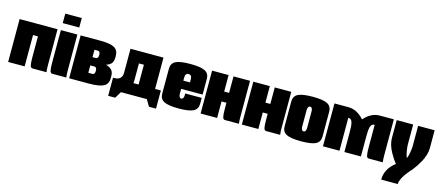

<svg xmlns="http://www.w3.org/2000/svg" viewBox="-57 -1385 5181 2249"><g transform="rotate(15 2533.5 -260.0)"><path d="M20 -520H480V-80.1Q480 -33.2 484.9 0H314.9Q293.9 0 286.9 -28.1Q279.8 -56.2 279.8 -129.9V-379.9H220.2V0H20Z M520 -605V-720.2H720.2V-605ZM520 -520H720.2V-80.1Q720.2 -33.2 725.1 0H555.2Q534.2 0 527.1 -28.1Q520 -56.2 520 -129.9Z M960 -310.1H999.5Q1029.8 -310.1 1029.8 -355Q1029.8 -399.9 999.5 -399.9H960ZM759.8 -520H999.5Q1120.1 -520 1169.9 -491.7Q1219.7 -463.4 1219.7 -395V-375Q1219.7 -331.1 1200.4 -305.2Q1181.2 -279.3 1135.7 -265.1Q1185.5 -251 1207.8 -224.9Q1230 -198.7 1230 -154.8V-125Q1230 -56.6 1177.7 -28.3Q1125.5 0 999.5 0H759.8ZM960 -120.1H1009.8Q1039.6 -120.1 1039.6 -165Q1039.6 -210 1009.8 -210H960Z M1364.7 -520H1764.6V-140.1H1834.5V80.1H1749.5L1701.7 0H1599.6H1387.7L1339.8 80.1H1254.4V-140.1H1274.4Q1317.9 -140.1 1341.3 -163.3Q1364.7 -186.5 1364.7 -230ZM1504.4 -379.9V-180.2Q1504.4 -166.5 1502.4 -140.1H1564.5V-379.9Z M2059.1 -319.8H2139.2V-359.9Q2139.2 -384.3 2128.9 -397.2Q2118.7 -410.2 2099.1 -410.2Q2079.6 -410.2 2069.3 -397.2Q2059.1 -384.3 2059.1 -359.9ZM2059.1 -220.2V-160.2Q2059.1 -137.7 2067.1 -123.8Q2075.2 -109.9 2089.4 -109.9Q2103.5 -109.9 2111.3 -123.5Q2119.1 -137.2 2119.1 -160.2V-180.2H2319.3V-109.9Q2319.3 -43.9 2267.3 -17.1Q2215.3 9.8 2089.4 9.8Q1963.4 9.8 1911.4 -17.1Q1859.4 -43.9 1859.4 -109.9V-410.2Q1859.4 -476.1 1911.4 -502.9Q1963.4 -529.8 2089.4 -529.8Q2215.3 -529.8 2267.3 -502.9Q2319.3 -476.1 2319.3 -410.2V-220.2Z M2354 -520H2554.2V-319.8H2613.8V-520H2814V-80.1Q2814 -33.2 2818.8 0H2648.9Q2627.9 0 2620.8 -28.1Q2613.8 -56.2 2613.8 -129.9V-200.2H2554.2V0H2354Z M2854 -520H3054.2V-319.8H3113.8V-520H3314V-80.1Q3314 -33.2 3318.8 0H3148.9Q3127.9 0 3120.8 -28.1Q3113.8 -56.2 3113.8 -129.9V-200.2H3054.2V0H2854Z M3803.2 -410.2V-109.9Q3803.2 -43.9 3751.2 -17.1Q3699.2 9.8 3573.2 9.8Q3447.3 9.8 3395.3 -17.1Q3343.3 -43.9 3343.3 -109.9V-410.2Q3343.3 -476.1 3395.3 -502.9Q3447.3 -529.8 3573.2 -529.8Q3699.2 -529.8 3751.2 -502.9Q3803.2 -476.1 3803.2 -410.2ZM3543 -359.9V-160.2Q3543 -137.7 3551 -123.8Q3559.1 -109.9 3573.2 -109.9Q3587.4 -109.9 3595.2 -123.5Q3603 -137.2 3603 -160.2V-359.9Q3603 -382.8 3595.2 -396.5Q3587.4 -410.2 3573.2 -410.2Q3559.1 -410.2 3551 -396.2Q3543 -382.3 3543 -359.9Z M3837.9 -520H4007.8Q4111.8 -520 4197.8 -422.9Q4283.7 -520 4387.7 -520H4558.1V-80.1Q4558.1 -33.2 4563 0H4393.1Q4372.1 0 4365 -28.1Q4357.9 -56.2 4357.9 -129.9V-399.9Q4338.9 -399.9 4326.7 -390.1Q4314.5 -380.4 4308.3 -358.4Q4302.2 -336.4 4300 -309.6Q4297.9 -282.7 4297.9 -240.2V0H4097.7V-240.2Q4097.7 -282.7 4095.5 -309.6Q4093.3 -336.4 4087.2 -358.4Q4081.1 -380.4 4069.1 -390.1Q4057.1 -399.9 4038.1 -399.9V0H3837.9Z M4592.8 -520H4792.5V-277.8Q4792.5 -244.6 4801.5 -195.3Q4810.5 -146 4822.8 -120.1Q4835.4 -145.5 4844 -194.3Q4852.5 -243.2 4852.5 -277.8V-520H5052.7V-299.8Q5052.7 -260.7 5038.3 -215.3Q5023.9 -169.9 5003.4 -133.3Q4982.9 -96.7 4962.2 -65.7Q4941.4 -34.7 4927.2 -17.6L4912.6 0L4907.2 5.9Q4901.9 11.7 4895.8 18.8Q4889.6 25.9 4880.4 37.1Q4871.1 48.3 4862.3 60.1Q4853.5 71.8 4843.8 85.7Q4834 99.6 4826.2 114.3Q4818.4 128.9 4811.8 143.3Q4805.2 157.7 4801.5 172.6Q4797.9 187.5 4797.9 200.2H4597.7Q4597.7 69.3 4715.8 -21Q4697.3 -44.9 4680.2 -70.8Q4663.1 -96.7 4641.1 -135.7Q4619.1 -174.8 4606 -218Q4592.8 -261.2 4592.8 -299.8Z"/></g></svg>

Font: Mikodacs
Style: Regular
Weight: 400
Designer: gluk (gluksza@wp.pl)
Foundry: gluk (gluksza@wp.pl)
Version: Version 0.28